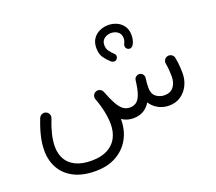

<svg xmlns="http://www.w3.org/2000/svg" viewBox="-140 -796 1412 1257"><g transform="rotate(-20 565.5 -167.5)"><path d="M52.6 26.5Q52.6 97.3 83.6 151.6Q114.6 206 175 236.7Q235.5 267.5 324.2 267.5Q409.1 267.5 469.6 233.3Q530.2 199.2 562.6 140.3Q595.1 81.4 595.1 7.6Q595.1 -39.8 583.5 -92.4Q571.8 -145 550.8 -201.2Q545.6 -215.2 531.5 -221.4Q517.5 -227.5 503.4 -222.2Q489.6 -217 483.5 -202.7Q477.4 -188.5 482.6 -174.4Q500.6 -127.3 510.9 -78.2Q521.1 -29.1 521.1 12.1Q521.1 65.8 499.3 107Q477.5 148.1 433.5 171.3Q389.5 194.5 323.5 194.5Q256 194.5 212.3 173Q168.6 151.6 147.6 113.7Q126.5 75.9 126.5 26.5Q126.5 -14.1 137.8 -60.6Q149.2 -107.1 169.1 -156.3Q174.8 -170.3 168.7 -184.3Q162.7 -198.3 148.6 -204Q134.8 -209.7 120.6 -203.6Q106.4 -197.5 100.8 -183.5Q78.1 -127 65.3 -74.1Q52.6 -21.2 52.6 26.5ZM482.6 -174.4Q521.3 -73.4 565.9 -23.1Q610.5 27.2 675.4 27.2Q721.9 27.2 755.2 3.5Q788.5 -20.3 809.3 -69.2Q830.1 -118.2 838.9 -193.9Q840.7 -207.8 832.2 -218.9Q823.7 -230 810.2 -231.6Q796.3 -233.3 785.2 -224.7Q774.1 -216.1 772.3 -202.6Q765.1 -140.7 752.7 -107Q740.3 -73.3 721.6 -60Q702.9 -46.8 676.5 -46.8Q650.7 -46.8 630.1 -62.3Q609.6 -77.9 590.7 -112Q571.8 -146.2 550.8 -201.2Q545.4 -215.2 531.4 -221.4Q517.5 -227.5 503.4 -222.2Q489.4 -217 483.4 -202.7Q477.4 -188.5 482.6 -174.4ZM766.9 -131.5Q766.9 -97.4 779 -68Q791 -38.6 812.1 -16.8Q833.3 5.1 861.8 17.1Q890.4 29.2 922.9 29.2Q969.8 29.2 1004.4 5.8Q1038.9 -17.6 1058 -56.3Q1077 -95 1077 -140.6Q1077 -161.3 1075.9 -178.6Q1074.8 -195.9 1072.8 -213Q1070.7 -230 1067 -249.8Q1064.5 -264.5 1051.8 -273.3Q1039.2 -282.1 1024.4 -279.3Q1009.6 -276.8 1001 -264.3Q992.4 -251.7 994.9 -236.9Q999.4 -213.8 1001.2 -191.1Q1003 -168.4 1003 -144.7Q1003 -101.1 981.2 -73Q959.4 -44.8 918.7 -44.8Q884.2 -44.8 858.9 -64.7Q833.7 -84.6 833.7 -126.9Q833.7 -144.4 834.9 -158.9Q836 -173.5 838.9 -193.7Q840.9 -207.4 832.5 -218.6Q824 -229.8 810.4 -231.6Q796.5 -233.3 785.3 -224.8Q774.1 -216.3 772.3 -202.8Q769.2 -181.8 768.1 -166.5Q766.9 -151.1 766.9 -131.5ZM602.4 -488.2Q602.4 -445.7 620.1 -420.6Q637.8 -395.4 659.9 -375.3Q668 -367.5 679.7 -365.7Q691.4 -363.8 699.8 -371.8Q705.1 -376.6 707.7 -383.4Q710.3 -390.2 709.4 -397.2Q708.6 -404.3 702.9 -409.6Q682.1 -429.6 670.1 -446.3Q658.1 -463.1 658.1 -488.2Q658.1 -499.8 650 -507.8Q641.8 -515.9 630.2 -515.9Q618.8 -515.9 610.6 -507.8Q602.4 -499.8 602.4 -488.2ZM602.4 -488.2Q602.4 -476.7 610.6 -468.6Q618.8 -460.4 630.2 -460.4Q641.8 -460.4 650 -468.6Q658.1 -476.7 658.1 -488.2Q658.1 -511.8 671.7 -526Q685.3 -540.2 705.4 -545.1Q725.5 -550 745.5 -545.4Q765.6 -540.8 779.2 -526.4Q792.8 -512.1 792.8 -488.3Q792.8 -477 801 -468.8Q809.1 -460.6 820.4 -460.6Q832.2 -460.6 840.3 -468.8Q848.4 -477 848.4 -488.3Q848.4 -526.8 830.8 -552.4Q813.1 -577.9 784.9 -590.6Q756.7 -603.2 725.4 -603.1Q694.2 -603 666 -590.3Q637.8 -577.6 620.1 -552Q602.4 -526.5 602.4 -488.2ZM782.8 -451Q778.3 -440 780.9 -429.8Q783.4 -419.7 793.3 -413.7Q805.8 -406.1 817.2 -411.7Q828.7 -417.2 833.9 -428.2Q838.8 -436.5 841.9 -446Q845.1 -455.6 846.8 -466.3Q848.4 -477.1 848.4 -488.3Q848.4 -500.1 840.3 -508.1Q832.2 -516.1 820.4 -516.1Q809.1 -516.1 801 -508.1Q792.8 -500.1 792.8 -488.3Q792.8 -476.6 790.1 -467.6Q787.4 -458.5 782.8 -451Z"/></g></svg>

Font: Mikhak VF
Style: Regular
Weight: 100
Designer: Amin Abedi
Version: Version 3.001